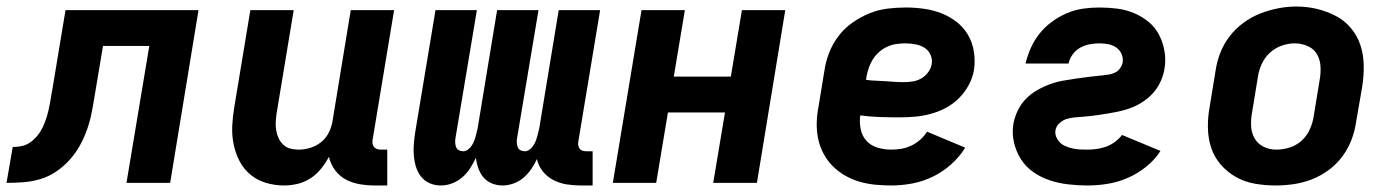

<svg xmlns="http://www.w3.org/2000/svg" viewBox="-57 -561 4277 589"><path d="M-37 0 -18 -110Q-4 -110 10 -113Q24 -116 36 -124.5Q48 -133 57.5 -144.5Q67 -156 73.5 -169.5Q80 -183 84.5 -196.5Q89 -210 92 -223.5Q95 -237 97.5 -251Q100 -265 102 -279Q102 -279 102 -279.5Q102 -280 102 -280L103 -282Q103 -282 103 -282.5Q103 -283 103 -283L144 -530H552L465 0H331L401 -420H259L233 -265Q229 -240 224 -214.5Q219 -189 210 -163.5Q201 -138 188 -114.5Q175 -91 156.5 -70.5Q138 -50 115 -34.5Q92 -19 66.5 -11.5Q41 -4 15 -2Q-11 0 -37 0Z M815 8Q786 8 759 0Q732 -8 711 -25.5Q690 -43 677.5 -67.5Q665 -92 659.5 -119.5Q654 -147 655.5 -176Q657 -205 662 -234L711 -530H844L792 -216Q790 -203 789 -189.5Q788 -176 790 -163Q792 -150 797 -138.5Q802 -127 811 -118Q820 -109 832.5 -105.5Q845 -102 859 -102Q877 -102 895 -107.5Q913 -113 928 -125Q943 -137 951.5 -154Q960 -171 963 -189L1019 -530H1152L1086 -132Q1085 -126 1086 -120Q1087 -114 1090.5 -110Q1094 -106 1099.5 -104Q1105 -102 1111 -102H1131V8H1093Q1069 8 1046 4Q1023 0 1003.5 -10.5Q984 -21 970.5 -39.5Q957 -58 952 -80Q942 -61 928 -43.5Q914 -26 895.5 -14Q877 -2 856 3Q835 8 815 8Z M1295 8Q1277 8 1261 1Q1245 -6 1234.5 -19.5Q1224 -33 1219 -49.5Q1214 -66 1212.5 -84Q1211 -102 1212.5 -120Q1214 -138 1217 -157L1279 -530H1406L1340 -136Q1339 -129 1339.5 -122Q1340 -115 1342.5 -109Q1345 -103 1351 -100Q1357 -97 1364 -97Q1372 -97 1379 -102.5Q1386 -108 1390.5 -115Q1395 -122 1398 -130Q1401 -138 1403 -146Q1405 -154 1407 -162Q1409 -170 1410 -178L1468 -530H1595L1529 -136Q1528 -129 1528.5 -122Q1529 -115 1531.5 -109Q1534 -103 1540 -100Q1546 -97 1553 -97Q1561 -97 1568 -102.5Q1575 -108 1579.5 -115Q1584 -122 1587 -130Q1590 -138 1592 -146Q1594 -154 1596 -162Q1598 -170 1599 -178L1657 -530H1784L1717 -126Q1716 -120 1717 -114.5Q1718 -109 1721.5 -104.5Q1725 -100 1730.5 -98.5Q1736 -97 1742 -97H1761V8H1724Q1702 8 1680.5 4.5Q1659 1 1640 -9Q1621 -19 1608 -35.5Q1595 -52 1590 -73Q1583 -57 1572.5 -42Q1562 -27 1548.5 -15.5Q1535 -4 1518 2Q1501 8 1485 8Q1467 8 1451.5 1.5Q1436 -5 1426 -17Q1416 -29 1410.5 -44.5Q1405 -60 1403 -77Q1395 -60 1385 -44.5Q1375 -29 1361 -17Q1347 -5 1330 1.5Q1313 8 1295 8Z M1823 0 1911 -530H2044L2010 -326H2185L2219 -530H2352L2265 0H2131L2167 -216H1992L1956 0Z M2677 8Q2652 8 2627 5.5Q2602 3 2578.5 -4Q2555 -11 2534.5 -23Q2514 -35 2497.5 -51.5Q2481 -68 2469.5 -89.5Q2458 -111 2453 -134.5Q2448 -158 2448.5 -183.5Q2449 -209 2454 -234L2472 -344Q2476 -372 2486.5 -399Q2497 -426 2515 -450Q2533 -474 2558 -491.5Q2583 -509 2610 -520Q2637 -531 2665.5 -534.5Q2694 -538 2722 -538Q2750 -538 2778 -534Q2806 -530 2831.5 -520Q2857 -510 2878 -493.5Q2899 -477 2912.5 -454Q2926 -431 2930.5 -403Q2935 -375 2931 -347Q2927 -323 2915 -300.5Q2903 -278 2885 -260Q2867 -242 2844.5 -230Q2822 -218 2797.5 -211.5Q2773 -205 2749.5 -203Q2726 -201 2702 -201Q2672 -201 2641.5 -202Q2611 -203 2582 -207Q2579 -185 2583.5 -164Q2588 -143 2601.5 -128.5Q2615 -114 2635.5 -108Q2656 -102 2677 -102Q2692 -102 2707.5 -104.5Q2723 -107 2738 -114Q2753 -121 2765.5 -132Q2778 -143 2787 -157L2904 -108Q2886 -79 2860 -56Q2834 -33 2803.5 -18.5Q2773 -4 2741 2Q2709 8 2677 8ZM2715 -309Q2728 -309 2742 -311Q2756 -313 2768.5 -320Q2781 -327 2790 -339Q2799 -351 2801 -364Q2804 -379 2797.5 -393Q2791 -407 2779 -414.5Q2767 -422 2751.5 -425Q2736 -428 2721 -428Q2707 -428 2693 -426Q2679 -424 2665.5 -418Q2652 -412 2640.5 -402Q2629 -392 2621 -379.5Q2613 -367 2608.5 -353.5Q2604 -340 2601 -326L2600 -316Q2614 -314 2628.5 -313.5Q2643 -313 2657.5 -312Q2672 -311 2686 -310Q2700 -309 2715 -309Z M3279 8Q3249 8 3219.5 4.5Q3190 1 3163 -8Q3136 -17 3113 -33Q3090 -49 3075 -72.5Q3060 -96 3053.5 -124.5Q3047 -153 3052 -182Q3056 -203 3065.5 -222.5Q3075 -242 3090 -257.5Q3105 -273 3124 -284Q3143 -295 3163.5 -302.5Q3184 -310 3204 -313.5Q3224 -317 3244.5 -320Q3265 -323 3285.5 -325.5Q3306 -328 3327 -330Q3336 -331 3345.5 -332.5Q3355 -334 3364 -338.5Q3373 -343 3379 -351.5Q3385 -360 3387 -369Q3389 -383 3383.5 -395.5Q3378 -408 3367 -415.5Q3356 -423 3342.5 -425.5Q3329 -428 3315 -428Q3300 -428 3285 -425Q3270 -422 3256.5 -414.5Q3243 -407 3233.5 -394Q3224 -381 3221 -366H3089Q3095 -391 3105.5 -414.5Q3116 -438 3132.5 -458.5Q3149 -479 3171 -495Q3193 -511 3217 -521Q3241 -531 3266 -534.5Q3291 -538 3315 -538Q3343 -538 3370.5 -534.5Q3398 -531 3422.5 -520.5Q3447 -510 3467 -493.5Q3487 -477 3499 -453.5Q3511 -430 3515.5 -403Q3520 -376 3515 -348Q3513 -336 3508.5 -323.5Q3504 -311 3497.5 -299.5Q3491 -288 3482.5 -278Q3474 -268 3463.5 -259.5Q3453 -251 3441.5 -244Q3430 -237 3417.5 -232Q3405 -227 3392.5 -223.5Q3380 -220 3367.5 -217.5Q3355 -215 3342.5 -213Q3330 -211 3317.5 -209Q3305 -207 3292 -205.5Q3279 -204 3266.5 -203Q3254 -202 3241.5 -201Q3229 -200 3216.5 -196.5Q3204 -193 3193.5 -183.5Q3183 -174 3181 -162Q3179 -151 3183.5 -140.5Q3188 -130 3195.5 -123Q3203 -116 3213 -112Q3223 -108 3234 -105.5Q3245 -103 3256 -102.5Q3267 -102 3279 -102Q3293 -102 3307.5 -104Q3322 -106 3336 -111Q3350 -116 3363 -125.5Q3376 -135 3385 -147L3503 -98Q3485 -70 3458.5 -49Q3432 -28 3402 -15Q3372 -2 3340.5 3Q3309 8 3279 8Z M3856 8Q3824 8 3792.5 2.5Q3761 -3 3734.5 -18Q3708 -33 3688 -56Q3668 -79 3658.5 -108Q3649 -137 3648.5 -169.5Q3648 -202 3654 -234L3672 -344Q3676 -372 3686.5 -399Q3697 -426 3715 -449.5Q3733 -473 3757.5 -491Q3782 -509 3809 -519.5Q3836 -530 3864 -535.5Q3892 -541 3920 -541Q3953 -541 3983.5 -533.5Q4014 -526 4041 -512Q4068 -498 4087.5 -474.5Q4107 -451 4116.5 -422Q4126 -393 4126.5 -360.5Q4127 -328 4122 -296L4103 -186Q4099 -158 4088.5 -131Q4078 -104 4060.5 -80.5Q4043 -57 4018.5 -39Q3994 -21 3966.5 -10.5Q3939 0 3911 4Q3883 8 3856 8ZM3858 -102Q3879 -102 3899.5 -108.5Q3920 -115 3936 -129.5Q3952 -144 3961 -164Q3970 -184 3973 -204L3991 -314Q3995 -335 3994 -356Q3993 -377 3983.5 -394Q3974 -411 3955 -419.5Q3936 -428 3915 -428Q3895 -428 3875 -421Q3855 -414 3839 -399.5Q3823 -385 3814 -365.5Q3805 -346 3802 -326L3784 -216Q3780 -195 3781 -174.5Q3782 -154 3791.5 -137Q3801 -120 3819 -111Q3837 -102 3858 -102Z"/></svg>

Font: Iosevka Curly XBdEx
Style: Italic
Weight: 800
Width: 7
Italic angle: -9°
Monospace: yes
Designer: Belleve Invis
Foundry: Belleve Invis
Version: Version 11.1.0; ttfautohint (v1.8.3)